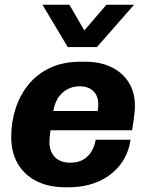

<svg xmlns="http://www.w3.org/2000/svg" viewBox="-20 -782 624 812"><path d="M257 10Q185.5 10 134 -16.2Q82.5 -42.5 55 -90Q27.5 -137.5 27.5 -202.5Q27.5 -264.5 45.5 -321.5Q63.5 -378.5 99.8 -423.5Q136 -468.5 191.2 -494.8Q246.5 -521 321.5 -521H340Q404 -521 451.2 -498Q498.5 -475 524.5 -433.2Q550.5 -391.5 550.5 -336Q550.5 -321 549 -305.2Q547.5 -289.5 545 -271.5Q542.5 -253.5 538.5 -231H193.5Q192 -218.5 190.5 -205Q189 -191.5 189 -182Q189 -142 211.8 -118Q234.5 -94 277.5 -94Q311.5 -94 334 -108Q356.5 -122 368.8 -144.5Q381 -167 384.5 -191H532Q523.5 -130.5 488.2 -85Q453 -39.5 397 -14.8Q341 10 269.5 10ZM205.5 -312.5H393Q394.5 -320.5 395 -327Q395.5 -333.5 395.5 -341.5Q395.5 -376.5 374.5 -396.8Q353.5 -417 317 -417Q275.5 -417 245 -390.5Q214.5 -364 205.5 -312.5ZM547 -762 390 -583H266.5L159.5 -762H273.5L365.5 -603.5H294L430 -762Z"/></svg>

Font: Chivo Medium
Style: Italic
Weight: 500
Italic angle: -8.05°
Designer: Hector Gatti
Foundry: Omnibus-Type
Version: Version 2.002